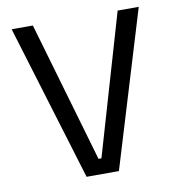

<svg xmlns="http://www.w3.org/2000/svg" viewBox="-74 -707 719 775"><g transform="rotate(-10 285.0 -319.5)"><path d="M219 0 24.5 -639H111.5L279 -63H291L459 -639H545.5L351.5 0Z"/></g></svg>

Font: Anek Gujarati Medium
Style: Regular
Weight: 400
Version: Version 1.003